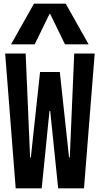

<svg xmlns="http://www.w3.org/2000/svg" viewBox="-20 -1020 540 1040"><path d="M65 0 8 -730H119L143 -167H147L197 -630H304L354 -167H358L382 -730H493L435 0H295L252 -419H248L206 0ZM40 -780 164 -1000H336L460 -780H332L252 -944H248L168 -780Z"/></svg>

Font: M PLUS Code Latin Medium
Style: Regular
Weight: 500
Designer: Coji Morishita
Foundry: UNDERFOREST DESIGN
Version: Version 1.002; ttfautohint (v1.8.3)